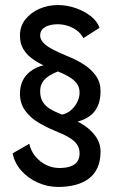

<svg xmlns="http://www.w3.org/2000/svg" viewBox="-20 -730 448 760"><path d="M310 -579 374 -620Q365 -646 339.5 -666Q314 -686 279.5 -698Q245 -710 208 -710Q171 -710 137 -695.5Q103 -681 81 -654Q59 -627 59 -589Q59 -560 70.5 -539Q82 -518 101.5 -502.5Q121 -487 144 -475.5Q167 -464 191 -455Q211 -447 229.5 -438.5Q248 -430 263 -419.5Q278 -409 286.5 -395.5Q295 -382 295 -363Q295 -343 284 -322.5Q273 -302 254 -288.5Q235 -275 210 -275V-240Q247 -240 278 -246.5Q309 -253 331.5 -268Q354 -283 366 -308Q378 -333 378 -370Q378 -404 360 -429.5Q342 -455 313 -474Q284 -493 251 -506Q232 -514 212 -523Q192 -532 175.5 -542Q159 -552 149 -564Q139 -576 139 -589Q139 -605 148 -614.5Q157 -624 173 -629Q189 -634 209 -634Q228 -634 247.5 -628Q267 -622 283.5 -610Q300 -598 310 -579ZM96 -161 30 -123Q37 -86 63.5 -55.5Q90 -25 129 -7.5Q168 10 210 10Q247 10 278 2Q309 -6 331.5 -23Q354 -40 366 -66.5Q378 -93 378 -130Q378 -155 367.5 -175.5Q357 -196 339 -213Q321 -230 298 -243Q275 -256 251 -266Q232 -274 212 -282Q192 -290 175.5 -300.5Q159 -311 149 -327.5Q139 -344 139 -369Q139 -390 148.5 -405Q158 -420 178 -432Q198 -444 228 -454V-480Q185 -480 153.5 -472Q122 -464 101 -448Q80 -432 69.5 -410Q59 -388 59 -359Q59 -321 79 -293Q99 -265 129.5 -246.5Q160 -228 191 -215Q211 -207 229.5 -198.5Q248 -190 263 -179.5Q278 -169 286.5 -155.5Q295 -142 295 -123Q295 -103 285.5 -90Q276 -77 258 -71Q240 -65 215 -65Q187 -65 162 -77.5Q137 -90 119.5 -111.5Q102 -133 96 -161Z"/></svg>

Font: Jost* Book
Style: Regular
Weight: 400
Version: Version 3.000